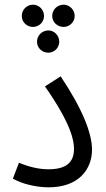

<svg xmlns="http://www.w3.org/2000/svg" viewBox="-20 -795 453 820"><path d="M121 -680C147 -680 168 -701 168 -727C168 -753 147 -775 121 -775C94 -775 73 -753 73 -727C73 -701 94 -680 121 -680ZM252 -680C277 -680 299 -701 299 -727C299 -753 277 -775 252 -775C224 -775 203 -753 203 -727C203 -701 224 -680 252 -680ZM187 -570C212 -570 233 -591 233 -617C233 -643 212 -665 187 -665C159 -665 138 -643 138 -617C138 -591 159 -570 187 -570ZM35 -32C73 -10 134 5 188 5C317 5 373 -73 373 -156C373 -224 334 -327 239 -469L172 -426C286 -263 296 -193 296 -159C296 -99 260 -72 186 -72C144 -72 99 -84 61 -100Z"/></svg>

Font: Noto Sans Arabic UI Cn
Style: Regular
Weight: 400
Width: 3
Designer: Monotype Design Team, Nadine Chahine and Nizar Qandah
Foundry: Monotype Imaging Inc.
Version: Version 2.010